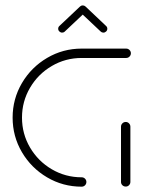

<svg xmlns="http://www.w3.org/2000/svg" viewBox="-20 -701 547 721"><path d="M304.4 -17.8Q304.4 -10.4 299.3 -5.2Q294.1 0 286.7 0Q216.3 0 156.9 -35Q97.4 -70 62.4 -129.4Q27.4 -188.9 27.4 -259.3Q27.4 -329.6 62.4 -389.1Q97.4 -448.5 156.9 -483.5Q216.3 -518.5 286.7 -518.5H453.7Q461.1 -518.5 466.3 -513.3Q471.5 -508.1 471.5 -501.1Q471.5 -493.7 466.3 -488.5Q461.1 -483.3 453.7 -483.3H286.7Q225.9 -483.3 174.4 -453.1Q123 -423 92.8 -371.5Q62.6 -320 62.6 -259.3Q62.6 -198.5 92.8 -147Q123 -95.6 174.4 -65.4Q225.9 -35.2 286.7 -35.2Q294.1 -35.2 299.3 -30Q304.4 -24.8 304.4 -17.8ZM452.2 -0.4Q444.8 -0.4 439.6 -5.4Q434.4 -10.4 434.4 -17.8V-225.2Q434.4 -232.6 439.6 -237.8Q444.8 -243 452.2 -243Q459.3 -243 464.4 -237.8Q469.6 -232.6 469.6 -225.2V-17.8Q469.6 -10.7 464.6 -5.6Q459.6 -0.4 452.2 -0.4ZM290.7 -680.7Q296.7 -680.7 301.1 -676.5Q305.6 -672.2 305.6 -666.3Q305.6 -659.6 300.7 -655.6L223.3 -582.6Q219.3 -578.5 213.3 -578.5Q207.4 -578.5 203 -582.8Q198.5 -587 198.5 -593Q198.5 -599.6 203.3 -603.7L280.7 -676.7Q284.8 -680.7 290.7 -680.7ZM301.5 -676.3 378.1 -603.7Q383 -599.6 383 -593Q383 -587 378.5 -582.8Q374.1 -578.5 368.1 -578.5Q362.2 -578.5 358.1 -582.6L281.5 -654.8Z"/></svg>

Font: 26F Galaxy Sans Light
Style: Regular
Weight: 300
Designer: C₂₉H₂₅N₃O₅
Version: Version 1.100